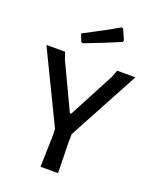

<svg xmlns="http://www.w3.org/2000/svg" viewBox="-159 -966 859 1058"><g transform="rotate(20 270.5 -437.0)"><path d="M196 -719 186 -723 169 -767Q299 -834 366 -874L377 -872L404 -811L400 -801Q326 -769 196 -719ZM310 -228 309 -184 313 0H210L215 -184L214 -223L11 -642H121L134 -602L261 -333H269L410 -600L426 -642H533Z"/></g></svg>

Font: Alegreya Sans SC Medium
Style: Regular
Weight: 500
Designer: Juan Pablo del Peral
Foundry: Huerta Tipografica
Version: Version 2.001;PS 002.001;hotconv 1.0.88;makeotf.lib2.5.64775